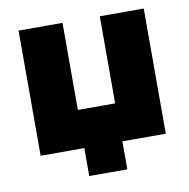

<svg xmlns="http://www.w3.org/2000/svg" viewBox="-69 -538 700 710"><g transform="rotate(-10 281.0 -182.5)"><path d="M46 -470H211V-143H351V-470H516V0H353V105H210V0H46Z"/></g></svg>

Font: Tilda Sans Black
Style: Regular
Weight: 900
Designer: ParaType Ltd
Foundry: ParaType Ltd
Version: Version 1.009